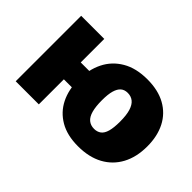

<svg xmlns="http://www.w3.org/2000/svg" viewBox="-83 -727 981 981"><g transform="rotate(45 407.0 -236.5)"><path d="M64 0V-473H231V0ZM136 -181V-303H417V-181ZM524 10Q445 10 392 -21Q339 -52 312 -106Q285 -160 285 -231Q285 -305 313 -361.5Q341 -418 396.5 -450.5Q452 -483 533 -483Q611 -483 665 -453Q719 -423 747 -368.5Q775 -314 775 -240Q775 -163 745 -107Q715 -51 659 -20.5Q603 10 524 10ZM519 -111Q541 -111 556.5 -122.5Q572 -134 579.5 -160.5Q587 -187 587 -231Q587 -278 578 -307Q569 -336 552 -349.5Q535 -363 511 -363Q488 -363 473.5 -350.5Q459 -338 451.5 -312Q444 -286 444 -243Q444 -198 452 -168.5Q460 -139 477 -125Q494 -111 519 -111Z"/></g></svg>

Font: Ysabeau SC Black
Style: Regular
Weight: 900
Designer: Christian Thalmann (Catharsis Fonts)
Version: Version 2.001;gftools[0.9.30]; featfreeze: smcp